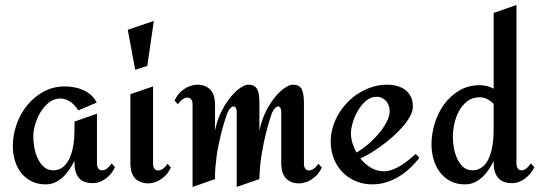

<svg xmlns="http://www.w3.org/2000/svg" viewBox="-20 -720 2142 760"><path d="M435.1 -58.1Q429.2 -45.4 420.4 -34.2Q411.6 -22.9 400.1 -14.2Q388.7 -5.4 375.2 -0.2Q361.8 4.9 347.2 4.9Q308.6 4.9 291.7 -16.4Q274.9 -37.6 274.9 -74.2V-83Q266.1 -66.4 255.1 -49.8Q244.1 -33.2 230.2 -20Q216.3 -6.8 199.2 1.5Q182.1 9.8 161.1 9.8Q129.4 9.8 105 -2.4Q80.6 -14.6 64 -35.4Q47.4 -56.2 39.1 -84Q30.8 -111.8 30.8 -143.1Q30.8 -185.5 45.7 -227.8Q60.5 -270 87.6 -303.2Q114.7 -336.4 152.6 -357.2Q190.4 -377.9 236.8 -377.9Q255.4 -377.9 273.9 -374.5Q292.5 -371.1 309.3 -363.5Q326.2 -356 340.1 -343.8Q354 -331.5 362.8 -314L290 -283.2Q284.2 -292.5 276.6 -301Q269 -309.6 260 -315.9Q251 -322.3 240.7 -326.2Q230.5 -330.1 219.2 -330.1Q193.8 -330.1 174.1 -314.5Q154.3 -298.8 140.4 -275.9Q126.5 -252.9 119.1 -227.1Q111.8 -201.2 111.8 -180.2Q111.8 -161.6 115.5 -138.4Q119.1 -115.2 128.4 -94.7Q137.7 -74.2 152.8 -60.1Q168 -45.9 190.9 -45.9Q209 -45.9 222.2 -54Q235.4 -62 244.6 -75Q253.9 -87.9 260 -104.7Q266.1 -121.6 269.3 -139.2Q272.5 -156.7 273.7 -174.1Q274.9 -191.4 274.9 -205.1V-238.8L363.8 -270V-71.8Q363.8 -62 368.7 -54Q373.5 -45.9 383.8 -45.9Q396 -45.9 406 -54.9Q416 -64 421.9 -73.2Z M588.9 -637.2 563 -459 515.1 -443.8 485.8 -602.1ZM656.2 -57.1Q645 -33.2 630.1 -20.5Q615.2 -7.8 601.6 -2Q585.4 4.9 568.8 5.9Q547.4 5.9 533.2 -1Q519 -7.8 510.7 -19Q502.4 -30.3 499.3 -44.4Q496.1 -58.6 496.1 -73.2V-347.2L585.9 -377.9V-70.8Q585.9 -59.1 591.3 -52.2Q596.7 -45.4 605.2 -45.2Q613.8 -44.9 623.8 -51.3Q633.8 -57.6 643.1 -71.8Z M1253.9 -57.1Q1242.7 -33.2 1227.5 -20.5Q1212.4 -7.8 1198.7 -2Q1182.6 4.9 1166 5.9Q1144 5.9 1130.1 -1Q1116.2 -7.8 1107.9 -19Q1099.6 -30.3 1096.4 -44.4Q1093.3 -58.6 1093.3 -73.2V-277.8Q1093.3 -285.6 1090.3 -291.7Q1087.4 -297.9 1082.5 -298.8Q1077.6 -299.8 1070.8 -293.9Q1064 -288.1 1056.2 -272.9Q1043 -233.9 1032.2 -190.9Q1022.9 -153.8 1015.4 -107.2Q1007.8 -60.5 1006.8 -11.2L917 20V-277.8Q917 -285.6 914.1 -291.7Q911.1 -297.9 906 -298.8Q900.9 -299.8 894 -293.9Q887.2 -288.1 879.9 -272.9Q865.2 -231.9 854.5 -187.5Q849.6 -168.5 845.2 -147Q840.8 -125.5 837.6 -102.8Q834.5 -80.1 832.5 -56.9Q830.6 -33.7 831.1 -11.2L742.2 20V-308.1Q742.2 -319.8 736.8 -326.7Q731.4 -333.5 722.9 -333.7Q714.4 -334 704.1 -327.6Q693.8 -321.3 684.1 -307.1L670.9 -321.8Q682.1 -345.2 697 -358.2Q711.9 -371.1 726.1 -377Q742.2 -383.8 759.3 -384.8Q780.8 -384.8 794.7 -377.9Q808.6 -371.1 816.7 -360.1Q824.7 -349.1 827.9 -335Q831.1 -320.8 831.1 -306.2V-203.1Q839.8 -247.1 857.4 -280.8Q875 -314.5 894.3 -337.6Q913.6 -360.8 932.1 -372.8Q950.7 -384.8 961.9 -384.8Q976.1 -384.8 984.9 -380.1Q993.7 -375.5 998.5 -366.2Q1003.4 -356.9 1005.1 -343.5Q1006.8 -330.1 1006.8 -312V-203.1Q1016.1 -247.1 1033.4 -280.8Q1050.8 -314.5 1070.3 -337.6Q1089.8 -360.8 1108.4 -372.8Q1127 -384.8 1138.2 -384.8Q1166 -384.8 1174.6 -366.5Q1183.1 -348.1 1183.1 -312V-70.8Q1183.1 -59.1 1188.5 -52.2Q1193.8 -45.4 1202.1 -45.2Q1210.4 -44.9 1220.5 -51.3Q1230.5 -57.6 1240.2 -71.8Z M1640.1 -95.2Q1623 -73.2 1602.8 -54.2Q1582.5 -35.2 1558.8 -21Q1535.2 -6.8 1508.8 1.5Q1482.4 9.8 1454.1 9.8Q1418 9.8 1387.7 -3.2Q1357.4 -16.1 1335.4 -38.8Q1313.5 -61.5 1301.3 -92.5Q1289.1 -123.5 1289.1 -159.2Q1289.1 -188.5 1297.4 -216.8Q1305.7 -245.1 1320.8 -270Q1335.9 -294.9 1356.7 -316.2Q1377.4 -337.4 1402.3 -352.5Q1427.2 -367.7 1455.1 -376.2Q1482.9 -384.8 1512.2 -384.8Q1532.7 -384.8 1551 -379.9Q1569.3 -375 1583.5 -364.5Q1597.7 -354 1606 -337.6Q1614.3 -321.3 1614.3 -298.8Q1614.3 -280.3 1603.3 -259.8Q1592.3 -239.3 1574.5 -218.8Q1556.6 -198.2 1534.2 -178.5Q1511.7 -158.7 1488.5 -141.8Q1465.3 -125 1443.8 -112.3Q1422.4 -99.6 1406.2 -92.8Q1424.3 -70.3 1448.2 -56.2Q1472.2 -42 1499 -42Q1516.1 -42 1533.7 -48.6Q1551.3 -55.2 1567.6 -65.4Q1584 -75.7 1598.9 -87.9Q1613.8 -100.1 1625.5 -110.8ZM1522.5 -280.8Q1522.5 -292 1518.8 -302.2Q1515.1 -312.5 1508.3 -320.1Q1501.5 -327.6 1491.9 -332.3Q1482.4 -336.9 1470.2 -336.9Q1448.2 -336.9 1429.7 -321.5Q1411.1 -306.2 1397.7 -283.7Q1384.3 -261.2 1376.7 -236.1Q1369.1 -210.9 1369.1 -191.9Q1369.1 -173.3 1375 -153.8Q1380.9 -134.3 1391.1 -116.2Q1410.6 -127 1433.6 -146Q1456.5 -165 1476.3 -187.7Q1496.1 -210.4 1509.3 -234.9Q1522.5 -259.3 1522.5 -280.8Z M2095.2 -58.1Q2089.4 -45.4 2080.1 -34.2Q2070.8 -22.9 2059.6 -14.2Q2048.3 -5.4 2034.9 -0.2Q2021.5 4.9 2007.3 4.9Q1968.8 4.9 1951.4 -16.4Q1934.1 -37.6 1934.1 -74.2V-83Q1925.8 -66.4 1915 -49.8Q1904.3 -33.2 1890.4 -20Q1876.5 -6.8 1859.1 1.5Q1841.8 9.8 1820.3 9.8Q1787.6 9.8 1762.9 -3.2Q1738.3 -16.1 1721.7 -37.8Q1705.1 -59.6 1696.5 -88.4Q1688 -117.2 1688 -148.9Q1688 -189.9 1700.7 -231.4Q1713.4 -272.9 1737.8 -306.6Q1762.2 -340.3 1797.9 -361.6Q1833.5 -382.8 1879.4 -382.8Q1907.7 -382.8 1934.1 -369.1V-668.9L2024.4 -700.2V-71.8Q2024.4 -62 2029.1 -54Q2033.7 -45.9 2044.4 -45.9Q2055.7 -45.9 2065.4 -54.9Q2075.2 -64 2081.1 -73.2ZM1934.1 -205.1V-309.1Q1922.9 -320.3 1908.9 -327.6Q1895 -335 1878.4 -335Q1849.6 -335 1829.6 -319.3Q1809.6 -303.7 1796.9 -280.3Q1784.2 -256.8 1778.3 -229.7Q1772.5 -202.6 1772.5 -179.2Q1772.5 -160.6 1776.1 -137.5Q1779.8 -114.3 1788.8 -94Q1797.9 -73.7 1812.7 -59.8Q1827.6 -45.9 1850.1 -45.9Q1868.2 -45.9 1881.6 -54Q1895 -62 1904.3 -75Q1913.6 -87.9 1919.4 -104.7Q1925.3 -121.6 1928.5 -139.2Q1931.6 -156.7 1932.9 -174.1Q1934.1 -191.4 1934.1 -205.1Z"/></svg>

Font: Redressed
Style: Regular
Weight: 400
Designer: Astigmatic (AOETI)
Foundry: Astigmatic (AOETI)
Version: Version 1.000